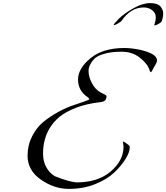

<svg xmlns="http://www.w3.org/2000/svg" viewBox="-20 -1196 1074 1240"><path d="M778 -250 774 -276Q774 -282 778 -282L802 -266Q804 -265 806.5 -262.5Q809 -260 810.5 -259Q812 -258 814 -256Q815 -256 816 -254Q818 -251 818 -244Q818 -214 791.5 -170.5Q765 -127 718.5 -82.5Q672 -38 595 -7Q518 24 424 24Q330 24 244 -36Q158 -96 158 -190Q158 -258 187.5 -316Q217 -374 261 -409.5Q305 -445 357 -473.5Q409 -502 453 -516Q556 -550 556 -554Q556 -562 544 -570Q484 -611 484 -682.5Q484 -754 564.5 -820Q645 -886 782 -886Q831 -886 886 -874Q994 -849 994 -806Q994 -794 983 -776.5Q972 -759 965 -744.5Q958 -730 954 -730Q950 -730 946 -742Q934 -783 884.5 -822.5Q835 -862 765.5 -862Q696 -862 652 -848Q607 -836 587 -814Q552 -776 552 -737.5Q552 -699 573.5 -659Q595 -619 628 -600Q668 -581 668 -576Q668 -559 660 -549Q652 -539 626 -536Q538 -526 471 -500Q404 -474 364.5 -441.5Q325 -409 300 -367Q258 -296 258 -204Q258 -154 279 -116Q300 -78 334 -58Q428 -21 474 -18Q613 -18 695.5 -89Q778 -160 778 -250ZM976 -1034Q986 -1060 986 -1085.5Q986 -1111 963.5 -1129.5Q941 -1148 908 -1148Q824 -1148 764 -1060Q759 -1055 742 -1044.5Q725 -1034 716 -1034H714Q714 -1042 748 -1075.5Q782 -1109 841.5 -1142.5Q901 -1176 949.5 -1176Q998 -1176 1016 -1154.5Q1034 -1133 1034 -1109Q1034 -1085 1024 -1058Q1021 -1051 1004 -1041.5Q987 -1032 978 -1032Z"/></svg>

Font: Miama
Style: Regular
Weight: 400
Italic angle: 16.5°
Designer: Linus Romer
Foundry: Linus Romer
Version: 0.32